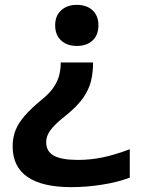

<svg xmlns="http://www.w3.org/2000/svg" viewBox="-20 -550 590 790"><path d="M363 -293Q363 -252 354.5 -217Q346 -182 323 -148.5Q300 -115 256 -79Q224 -54 205 -34.5Q186 -15 178 1.5Q170 18 170 35Q170 73 201.5 90.5Q233 108 301 108Q353 108 403 97.5Q453 87 514 64V181Q463 200 399 210Q335 220 273 220Q154 220 93 178Q32 136 32 52Q32 17 43.5 -13Q55 -43 82 -74Q109 -105 153 -141Q185 -167 201.5 -192Q218 -217 224 -242Q230 -267 230 -293ZM296 -530Q337 -530 361 -507.5Q385 -485 385 -446Q385 -406 361 -383.5Q337 -361 296 -361Q256 -361 231.5 -383.5Q207 -406 207 -446Q207 -485 231.5 -507.5Q256 -530 296 -530Z"/></svg>

Font: M PLUS Code Latin SemiExpanded SemiBold
Style: Regular
Weight: 600
Width: 6
Designer: Coji Morishita
Foundry: UNDERFOREST DESIGN
Version: Version 1.002; ttfautohint (v1.8.3)